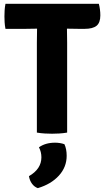

<svg xmlns="http://www.w3.org/2000/svg" viewBox="-20 -703 552 1018"><path d="M175.5 -477Q175.5 -497.5 176 -513.8Q176.5 -530 176.5 -551H175.5Q164.5 -551 144 -550.5Q123.5 -550 112.5 -550H9Q5.5 -568 4.5 -585.2Q3.5 -602.5 3.5 -616Q3.5 -630 4.5 -647.5Q5.5 -665 9 -683H504Q507.5 -670.5 509.8 -653.8Q512 -637 512 -621.5Q512 -582.5 491.8 -566.2Q471.5 -550 428.5 -550H399Q388 -550 367.5 -550.5Q347 -551 336 -551H335Q335 -530 335.5 -513.8Q336 -497.5 336 -477V0Q315.5 3.5 294 4.8Q272.5 6 256 6Q239 6 217.5 4.8Q196 3.5 175.5 0ZM321.5 61.5Q333.5 86.5 333.5 123Q333.5 183 292.2 228.2Q251 273.5 180.5 294.5Q162 288 149.5 270.8Q137 253.5 133.5 231Q199.5 193 199.5 131Q199.5 102.5 186.5 78Q221 53.5 272 53.5Q298 53.5 321.5 61.5Z"/></svg>

Font: Signika SC
Style: Bold
Weight: 700
Designer: Anna Giedryś
Foundry: Anna Giedryś
Version: Version 2.000; ttfautohint (v1.8.3) -l 8 -r 50 -G 200 -x 9 -